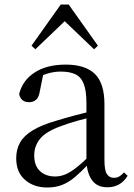

<svg xmlns="http://www.w3.org/2000/svg" viewBox="-20 -818 597 853"><path d="M190 15Q130 15 91 -19Q52 -53 52 -115Q52 -154 69 -184.5Q86 -215 125.5 -239Q165 -263 231 -282Q273 -295 319 -307Q365 -319 405 -328V-303Q365 -293 324 -281.5Q283 -270 249 -257Q185 -234 158.5 -202Q132 -170 132 -128Q132 -82 157.5 -58Q183 -34 225 -34Q248 -34 270 -43Q292 -52 320 -74Q348 -96 386 -134L395 -87H371Q340 -54 312.5 -31Q285 -8 256 3.5Q227 15 190 15ZM457 14Q412 14 389.5 -16.5Q367 -47 364 -100V-103V-359Q364 -415 352 -445.5Q340 -476 315 -488Q290 -500 250 -500Q221 -500 192 -491.5Q163 -483 130 -465L173 -492L157 -413Q153 -386 140.5 -375Q128 -364 109 -364Q73 -364 65 -400Q80 -461 134 -496Q188 -531 272 -531Q359 -531 401.5 -489.5Q444 -448 444 -355V-108Q444 -61 455 -44.5Q466 -28 486 -28Q499 -28 509 -33.5Q519 -39 531 -52L547 -37Q531 -11 508.5 1.5Q486 14 457 14ZM398 -599 240 -750H295L137 -599L120 -615L250 -798H285L415 -615Z"/></svg>

Font: Noto Serif KR ExtraLight
Style: Regular
Weight: 400
Version: Version 2.002-H1;hotconv 1.1.0;makeotfexe 2.6.0